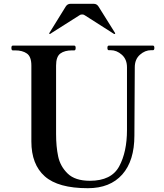

<svg xmlns="http://www.w3.org/2000/svg" viewBox="-20 -977 865 1010"><path d="M145 -233V-632Q145 -679 121.5 -695.5Q98 -712 60 -712H47Q40 -712 40 -725Q40 -737 47 -737H371Q378 -737 378 -725Q378 -712 371 -712H359Q320 -712 297.5 -695.5Q275 -679 275 -632V-272Q275 -206 286 -154Q297 -102 336 -64Q375 -26 453 -26Q566 -26 607 -102Q648 -178 648 -293V-623Q648 -665 621 -689Q594 -713 562 -713H552Q545 -713 545 -725Q545 -737 552 -737H785Q792 -737 792 -725Q792 -713 785 -713H775Q743 -713 716 -689Q689 -665 689 -623L687 -264Q687 -131 623 -59Q559 13 442 13Q286 13 215.5 -49.5Q145 -112 145 -233ZM239 -801 240 -804 326 -943Q335 -957 351 -957H473Q489 -957 498 -943L585 -804L586 -801Q586 -798 582 -798L579 -799L427 -896Q421 -901 412 -901Q403 -901 397 -896L255 -806Q244 -798 242 -798Q239 -798 239 -801Z"/></svg>

Font: Shippori Mincho B1
Style: Bold
Weight: 700
Designer: FONTDASU
Foundry: FONTDASU / Google Inc. / but / Adobe
Version: Version 3.110; ttfautohint (v1.8.3)